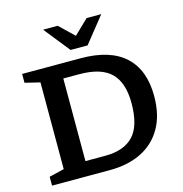

<svg xmlns="http://www.w3.org/2000/svg" viewBox="-131 -1054 1118 1174"><g transform="rotate(-15 428.0 -467.5)"><path d="M53.5 0V-56L148.5 -79V-628L53.5 -651V-707H424Q609.5 -707 704 -620.2Q798.5 -533.5 798.5 -368Q798.5 -248.5 751.5 -166.2Q704.5 -84 619.5 -42Q534.5 0 419.5 0ZM653.5 -361.5Q653.5 -491.5 591 -553.2Q528.5 -615 390.5 -615H289.5V-92H416Q533.5 -92 593.5 -155.2Q653.5 -218.5 653.5 -361.5ZM615.5 -935 485.5 -772H377.5L247.5 -935H340L431.5 -847L523 -935Z"/></g></svg>

Font: Newsreader Caption Medium
Style: Regular
Weight: 500
Designer: Hugues Gentile
Foundry: Production Type
Version: Version 1.001